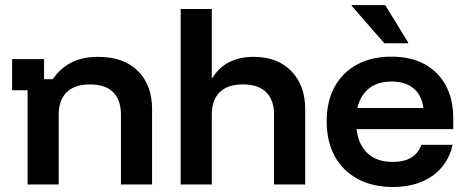

<svg xmlns="http://www.w3.org/2000/svg" viewBox="-20 -736 1859 766"><path d="M90 0V-375.8H28.3V-500H155.8V-420H190.8Q219.2 -462.5 263.3 -485.8Q307.5 -509.2 371.7 -509.2Q474.2 -509.2 530.4 -452.5Q586.7 -395.8 586.7 -301.7V0H462.5V-278.3Q462.5 -337.5 431.2 -368.3Q400 -399.2 338.3 -399.2Q278.3 -399.2 246.3 -368.3Q214.2 -337.5 214.2 -278.3V0Z M700.8 0V-700H825V-425.8H828.3Q852.5 -466.7 894.2 -487.9Q935.8 -509.2 992.5 -509.2Q1086.7 -509.2 1142.1 -452.5Q1197.5 -395.8 1197.5 -301.7V0H1073.3V-278.3Q1073.3 -337.5 1041.7 -368.3Q1010 -399.2 949.2 -399.2Q888.3 -399.2 856.7 -368.3Q825 -337.5 825 -278.3V0Z M1546.7 10Q1466.7 10 1407.1 -22.1Q1347.5 -54.2 1315.4 -112.9Q1283.3 -171.7 1283.3 -251.7Q1283.3 -331.7 1315 -389.6Q1346.7 -447.5 1405 -478.8Q1463.3 -510 1541.7 -510Q1618.3 -510 1673.3 -480.4Q1728.3 -450.8 1758.3 -395.4Q1788.3 -340 1788.3 -264.2V-220.8H1402.5Q1410 -157.5 1447.1 -123.8Q1484.2 -90 1545.8 -90Q1591.7 -90 1620.4 -107.1Q1649.2 -124.2 1660.8 -158.3H1785.8Q1768.3 -79.2 1705.4 -34.6Q1642.5 10 1546.7 10ZM1405.8 -305H1669.2Q1662.5 -356.7 1629.6 -383.8Q1596.7 -410.8 1541.7 -410.8Q1487.5 -410.8 1452.5 -383.3Q1417.5 -355.8 1405.8 -305ZM1513.3 -563.3 1383.3 -712.5V-715.8H1516.7L1608.3 -566.7V-563.3Z"/></svg>

Font: Funnel Display SemiBold
Style: Regular
Weight: 600
Designer: NORD ID, Kristian Moeller
Foundry: Dicotype
Version: Version 1.000